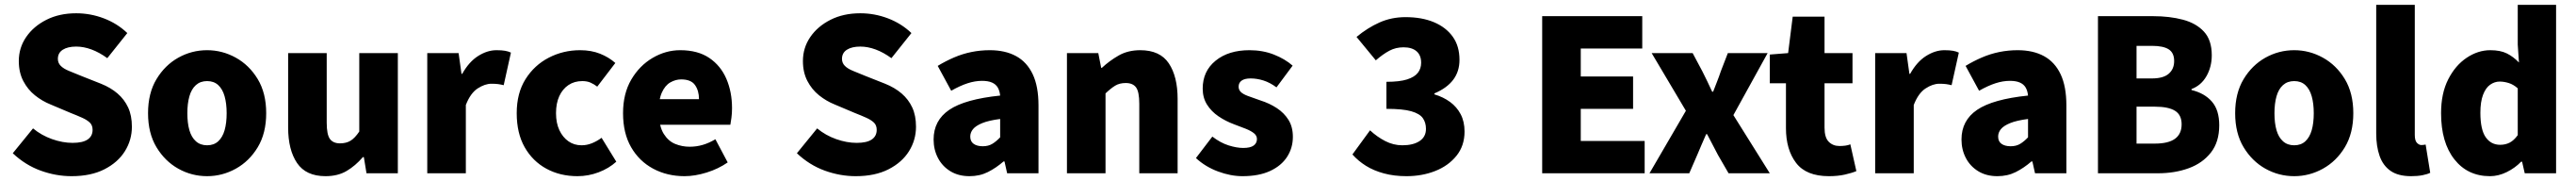

<svg xmlns="http://www.w3.org/2000/svg" viewBox="-20 -718 10682 750"><path d="M277 12Q212 12 148.5 -11Q85 -34 33 -83L117 -186Q152 -157 196 -141.5Q240 -126 281 -126Q323 -126 343.5 -140Q364 -154 364 -180Q364 -199 352.5 -210Q341 -221 321 -230Q301 -239 273 -250L190 -285Q155 -299 125 -323Q95 -347 76.5 -382.5Q58 -418 58 -465Q58 -520 88.5 -564.5Q119 -609 172.5 -636Q226 -663 296 -663Q355 -663 410.5 -642Q466 -621 508 -581L425 -477Q392 -501 359.5 -513Q327 -525 296 -525Q261 -525 240.5 -512Q220 -499 220 -474Q220 -457 232 -445Q244 -433 266.5 -424Q289 -415 318 -403L399 -371Q439 -355 467.5 -330.5Q496 -306 511.5 -272.5Q527 -239 527 -193Q527 -138 498 -91.5Q469 -45 413 -16.5Q357 12 277 12Z M839 12Q775 12 719.5 -19Q664 -50 629 -108Q594 -166 594 -249Q594 -332 629 -390Q664 -448 719.5 -479Q775 -510 839 -510Q902 -510 958 -479Q1014 -448 1049 -390Q1084 -332 1084 -249Q1084 -166 1049 -108Q1014 -50 958 -19Q902 12 839 12ZM839 -116Q867 -116 885 -132.5Q903 -149 911.5 -178.5Q920 -208 920 -249Q920 -289 911.5 -319Q903 -349 885 -365.5Q867 -382 839 -382Q811 -382 792.5 -365.5Q774 -349 765.5 -319Q757 -289 757 -249Q757 -208 765.5 -178.5Q774 -149 792.5 -132.5Q811 -116 839 -116Z M1330 12Q1249 12 1212 -42.5Q1175 -97 1175 -190V-498H1335V-210Q1335 -160 1348.5 -142Q1362 -124 1390 -124Q1416 -124 1434 -135Q1452 -146 1470 -173V-498H1630V0H1500L1489 -67H1485Q1454 -31 1417.5 -9.5Q1381 12 1330 12Z M1752 0V-498H1882L1894 -412H1897Q1925 -462 1963 -486Q2001 -510 2039 -510Q2061 -510 2075 -507.5Q2089 -505 2099 -500L2069 -365Q2057 -368 2046 -369.5Q2035 -371 2018 -371Q1991 -371 1961 -351.5Q1931 -332 1912 -283V0Z M2375 12Q2303 12 2246 -19Q2189 -50 2156 -108Q2123 -166 2123 -249Q2123 -332 2159.5 -390Q2196 -448 2256 -479Q2316 -510 2386 -510Q2432 -510 2468.5 -495.5Q2505 -481 2532 -457L2457 -359Q2444 -369 2429.5 -375.5Q2415 -382 2395 -382Q2362 -382 2337.5 -365.5Q2313 -349 2299.5 -319.5Q2286 -290 2286 -249Q2286 -208 2300 -178.5Q2314 -149 2337.5 -132.5Q2361 -116 2392 -116Q2414 -116 2435 -124.5Q2456 -133 2475 -147L2536 -48Q2505 -20 2462.5 -4Q2420 12 2375 12Z M2819 12Q2747 12 2689 -19Q2631 -50 2597.5 -108Q2564 -166 2564 -249Q2564 -330 2598 -388Q2632 -446 2686.5 -478Q2741 -510 2801 -510Q2874 -510 2921.5 -478Q2969 -446 2992.5 -391.5Q3016 -337 3016 -270Q3016 -249 3013.5 -230Q3011 -211 3009 -201H2689L2687 -307H2879Q2879 -342 2862.5 -365.5Q2846 -389 2805 -389Q2782 -389 2760 -376.5Q2738 -364 2724.5 -333.5Q2711 -303 2712 -249Q2714 -193 2733 -163Q2752 -133 2780.5 -121.5Q2809 -110 2840 -110Q2868 -110 2894 -117.5Q2920 -125 2947 -141L2998 -45Q2959 -18 2910.5 -3Q2862 12 2819 12Z M3529 12Q3464 12 3400.5 -11Q3337 -34 3285 -83L3369 -186Q3404 -157 3448 -141.5Q3492 -126 3533 -126Q3575 -126 3595.5 -140Q3616 -154 3616 -180Q3616 -199 3604.5 -210Q3593 -221 3573 -230Q3553 -239 3525 -250L3442 -285Q3407 -299 3377 -323Q3347 -347 3328.5 -382.5Q3310 -418 3310 -465Q3310 -520 3340.5 -564.5Q3371 -609 3424.5 -636Q3478 -663 3548 -663Q3607 -663 3662.5 -642Q3718 -621 3760 -581L3677 -477Q3644 -501 3611.5 -513Q3579 -525 3548 -525Q3513 -525 3492.5 -512Q3472 -499 3472 -474Q3472 -457 3484 -445Q3496 -433 3518.5 -424Q3541 -415 3570 -403L3651 -371Q3691 -355 3719.5 -330.5Q3748 -306 3763.5 -272.5Q3779 -239 3779 -193Q3779 -138 3750 -91.5Q3721 -45 3665 -16.5Q3609 12 3529 12Z M4001 12Q3955 12 3921.5 -8.5Q3888 -29 3870 -63.5Q3852 -98 3852 -140Q3852 -219 3917 -263Q3982 -307 4128 -322Q4126 -342 4118 -355.5Q4110 -369 4094 -376Q4078 -383 4053 -383Q4024 -383 3993 -373Q3962 -363 3925 -342L3869 -445Q3902 -465 3937 -480Q3972 -495 4009 -502.5Q4046 -510 4085 -510Q4149 -510 4194 -485.5Q4239 -461 4263 -410.5Q4287 -360 4287 -281V0H4157L4146 -49H4142Q4111 -22 4077 -5Q4043 12 4001 12ZM4056 -112Q4079 -112 4095.5 -122Q4112 -132 4128 -149V-225Q4081 -219 4054 -208Q4027 -197 4015.5 -183Q4004 -169 4004 -152Q4004 -132 4018 -122Q4032 -112 4056 -112Z M4405 0V-498H4535L4547 -437H4550Q4581 -466 4619.5 -488Q4658 -510 4709 -510Q4791 -510 4827.5 -455.5Q4864 -401 4864 -308V0H4705V-288Q4705 -338 4691.5 -356Q4678 -374 4649 -374Q4623 -374 4605 -363Q4587 -352 4565 -331V0Z M5133 12Q5084 12 5031.5 -7.5Q4979 -27 4940 -63L5008 -152Q5042 -126 5075.5 -115.5Q5109 -105 5136 -105Q5166 -105 5179.5 -115Q5193 -125 5193 -142Q5193 -156 5180.5 -166Q5168 -176 5146.5 -184.5Q5125 -193 5098 -203Q5063 -216 5033.5 -236Q5004 -256 4986 -284.5Q4968 -313 4968 -351Q4968 -423 5021.5 -466.5Q5075 -510 5162 -510Q5217 -510 5263 -492Q5309 -474 5341 -446L5274 -356Q5247 -376 5220 -384.5Q5193 -393 5167 -393Q5142 -393 5129.5 -384Q5117 -375 5117 -359Q5117 -346 5126 -337Q5135 -328 5155 -320.5Q5175 -313 5207 -302Q5245 -290 5275.5 -270Q5306 -250 5324 -221Q5342 -192 5342 -151Q5342 -105 5318 -68Q5294 -31 5247.5 -9.5Q5201 12 5133 12Z M5813 12Q5762 12 5719.5 0.5Q5677 -11 5645 -31Q5613 -51 5589 -78L5662 -178Q5691 -151 5725 -133.5Q5759 -116 5796 -116Q5841 -116 5867.5 -133.5Q5894 -151 5894 -184Q5894 -210 5881 -228.5Q5868 -247 5833 -257Q5798 -267 5730 -267V-379Q5785 -379 5816 -389Q5847 -399 5860.5 -416.5Q5874 -434 5874 -458Q5874 -489 5855 -505.5Q5836 -522 5801 -522Q5769 -522 5742.5 -508Q5716 -494 5686 -468L5606 -565Q5652 -603 5701.5 -625Q5751 -647 5809 -647Q5877 -647 5927 -626Q5977 -605 6005 -566Q6033 -527 6033 -470Q6033 -422 6007 -387.5Q5981 -353 5929 -331V-327Q5966 -316 5994 -295.5Q6022 -275 6038 -244.5Q6054 -214 6054 -173Q6054 -114 6020.5 -72.5Q5987 -31 5932.5 -9.5Q5878 12 5813 12Z M6376 0V-651H6791V-517H6536V-401H6753V-267H6536V-134H6801V0Z M6821 0 6972 -259 6830 -498H7000L7040 -423Q7051 -402 7061 -380.5Q7071 -359 7081 -338H7085Q7093 -359 7101.5 -380.5Q7110 -402 7117 -423L7146 -498H7311L7169 -241L7320 0H7149L7105 -76Q7094 -97 7082.5 -119Q7071 -141 7060 -162H7056Q7047 -141 7037.5 -119.5Q7028 -98 7019 -76L6986 0Z M7565 12Q7471 12 7429 -43Q7387 -98 7387 -187V-373H7320V-492L7396 -498L7415 -649H7547V-498H7663V-373H7547V-189Q7547 -148 7564.5 -130.5Q7582 -113 7609 -113Q7621 -113 7633 -114.5Q7645 -116 7654 -120L7679 -9Q7660 -1 7631 5.5Q7602 12 7565 12Z M7757 0V-498H7887L7899 -412H7902Q7930 -462 7968 -486Q8006 -510 8044 -510Q8066 -510 8080 -507.5Q8094 -505 8104 -500L8074 -365Q8062 -368 8051 -369.5Q8040 -371 8023 -371Q7996 -371 7966 -351.5Q7936 -332 7917 -283V0Z M8264 12Q8218 12 8184.5 -8.5Q8151 -29 8133 -63.5Q8115 -98 8115 -140Q8115 -219 8180 -263Q8245 -307 8391 -322Q8389 -342 8381 -355.5Q8373 -369 8357 -376Q8341 -383 8316 -383Q8287 -383 8256 -373Q8225 -363 8188 -342L8132 -445Q8165 -465 8200 -480Q8235 -495 8272 -502.5Q8309 -510 8348 -510Q8412 -510 8457 -485.5Q8502 -461 8526 -410.5Q8550 -360 8550 -281V0H8420L8409 -49H8405Q8374 -22 8340 -5Q8306 12 8264 12ZM8319 -112Q8342 -112 8358.5 -122Q8375 -132 8391 -149V-225Q8344 -219 8317 -208Q8290 -197 8278.5 -183Q8267 -169 8267 -152Q8267 -132 8281 -122Q8295 -112 8319 -112Z M8681 0V-651H8910Q8978 -651 9033 -636.5Q9088 -622 9120.5 -587Q9153 -552 9153 -489Q9153 -441 9131 -402.5Q9109 -364 9069 -349V-345Q9123 -332 9153.5 -297Q9184 -262 9184 -199Q9184 -130 9149.5 -86Q9115 -42 9057.5 -21Q9000 0 8929 0ZM8841 -393H8905Q8952 -393 8974.5 -412.5Q8997 -432 8997 -465Q8997 -499 8974.5 -513.5Q8952 -528 8905 -528H8841ZM8841 -123H8917Q8973 -123 9000.5 -143Q9028 -163 9028 -203Q9028 -242 9000.5 -259Q8973 -276 8917 -276H8841Z M9495 12Q9431 12 9375.5 -19Q9320 -50 9285 -108Q9250 -166 9250 -249Q9250 -332 9285 -390Q9320 -448 9375.5 -479Q9431 -510 9495 -510Q9558 -510 9614 -479Q9670 -448 9705 -390Q9740 -332 9740 -249Q9740 -166 9705 -108Q9670 -50 9614 -19Q9558 12 9495 12ZM9495 -116Q9523 -116 9541 -132.5Q9559 -149 9567.5 -178.5Q9576 -208 9576 -249Q9576 -289 9567.5 -319Q9559 -349 9541 -365.5Q9523 -382 9495 -382Q9467 -382 9448.5 -365.5Q9430 -349 9421.5 -319Q9413 -289 9413 -249Q9413 -208 9421.5 -178.5Q9430 -149 9448.5 -132.5Q9467 -116 9495 -116Z M9980 12Q9926 12 9894.5 -10Q9863 -32 9849 -72Q9835 -112 9835 -165V-698H9995V-159Q9995 -135 10004 -126Q10013 -117 10022 -117Q10027 -117 10030.5 -117.5Q10034 -118 10040 -119L10059 -2Q10047 4 10027 8Q10007 12 9980 12Z M10307 12Q10214 12 10159 -58Q10104 -128 10104 -249Q10104 -331 10133.5 -389Q10163 -447 10210 -478.5Q10257 -510 10308 -510Q10350 -510 10377 -496.5Q10404 -483 10427 -459L10422 -533V-698H10581V0H10451L10440 -48H10436Q10411 -22 10376.5 -5Q10342 12 10307 12ZM10349 -118Q10371 -118 10388.5 -127Q10406 -136 10422 -158V-352Q10404 -368 10384.5 -374Q10365 -380 10347 -380Q10326 -380 10307.5 -367Q10289 -354 10278 -325Q10267 -296 10267 -251Q10267 -181 10289 -149.5Q10311 -118 10349 -118Z"/></svg>

Font: Source Sans 3 ExtraBold
Style: Regular
Weight: 800
Designer: Paul D. Hunt
Foundry: Adobe
Version: Version 3.052;hotconv 1.1.0;makeotfexe 2.6.0